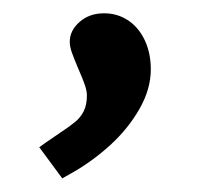

<svg xmlns="http://www.w3.org/2000/svg" viewBox="-20 -165 328 289"><path d="M207 -60.5Q207 -85 198 -104.2Q189 -123.5 172.9 -134.3Q156.7 -145 136.7 -145Q114.7 -145 99.9 -132.1Q85 -119.1 85 -102.1Q85 -95.2 87.9 -86.7Q90.8 -78.1 98.1 -61Q105 -45.4 107.9 -36.6Q110.8 -27.8 110.8 -21.5Q110.8 -7.3 106 2.4Q101.1 12.2 92.5 19Q84 25.9 67.9 36.6L49.3 49.3L39.1 56.6L73.7 103.5L88.4 95.2Q118.7 78.1 145.8 53.5Q172.9 28.8 189.9 -1Q207 -30.8 207 -60.5Z"/></svg>

Font: Radley
Style: Italic
Weight: 400
Italic angle: -12°
Designer: Vernon Adams
Foundry: Vernon Adams
Version: Version 1.003; ttfautohint (v1.6)